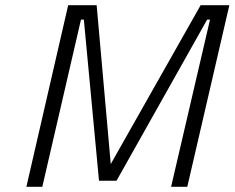

<svg xmlns="http://www.w3.org/2000/svg" viewBox="-20 -715 898 735"><path d="M81 0H142L290 -640H301L359 -23H426L773 -640H784L635 0H697L858 -695H748L404 -87L350 -695H241Z"/></svg>

Font: Titillium Web
Style: Light Italic
Weight: 300
Italic angle: -13°
Version: Version 1.001;PS 57.000;hotconv 1.0.70;makeotf.lib2.5.55311